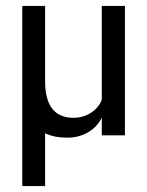

<svg xmlns="http://www.w3.org/2000/svg" viewBox="-20 -456 495 647"><path d="M323 -60V0H401V-436H323V-120C311 -87 274 -59 228 -59C164 -59 132 -100 132 -182V-436H55V171H132V-7C152 3 178 8 207 8C262 8 305 -21 323 -60Z"/></svg>

Font: linja pona
Style: Regular
Weight: 400
Foundry: jan Same & David A Roberts
Version: Version 4.9